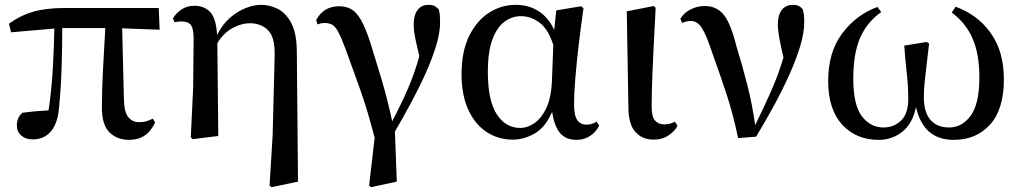

<svg xmlns="http://www.w3.org/2000/svg" viewBox="-20 -563 4231 795"><path d="M515.1 16.1Q464.8 16.1 433.3 -14.9Q401.9 -45.9 401.9 -117.2Q401.9 -183.6 406.2 -270.8Q410.6 -357.9 416 -446.8H237.8Q237.8 -369.1 235.1 -284.2Q232.4 -199.2 225.1 -125Q220.7 -55.2 192.1 -20.5Q163.6 14.2 115.2 14.2Q86.4 14.2 68.1 -1.7Q49.8 -17.6 49.8 -43.9Q49.8 -77.1 73.2 -96.2Q98.6 -99.6 124.8 -102.1Q150.9 -104.5 181.2 -106Q193.8 -192.4 198.7 -279.8Q203.6 -367.2 205.1 -444.8L25.9 -429.2L17.1 -464.8Q63 -498.5 116.7 -514.2Q170.4 -529.8 246.1 -529.8H637.2L641.1 -439.9L485.8 -445.8L493.2 -148.9Q494.6 -98.1 511.5 -77.6Q528.3 -57.1 556.2 -57.1Q574.7 -57.1 587.2 -61.3Q599.6 -65.4 612.8 -71.8L622.1 -56.2Q589.8 16.1 515.1 16.1Z M1096.2 206.1 1108.9 -3.9 1117.2 -332Q1119.1 -408.7 1090.1 -437.7Q1061 -466.8 1014.2 -466.8Q979.5 -466.8 942.9 -446.8Q906.2 -426.8 879.9 -384.8L883.8 0L777.8 13.2L770 5.9L779.8 -201.2L781.7 -403.8Q781.7 -444.3 770.5 -459.2Q759.3 -474.1 732.9 -474.1Q725.6 -474.1 718.5 -473.6Q711.4 -473.1 703.1 -471.2L695.8 -486.8Q708.5 -507.8 731 -523.4Q753.4 -539.1 785.2 -539.1Q825.7 -539.1 850.3 -512.9Q875 -486.8 878.9 -418Q899.9 -460.9 931.4 -488.5Q962.9 -516.1 997.1 -529.5Q1031.2 -543 1061 -543Q1097.2 -543 1130.9 -525.9Q1164.6 -508.8 1186.5 -466.6Q1208.5 -424.3 1209 -350.1L1213.9 189L1105 211.9Z M1508.3 206.1 1531.2 7.8Q1500.5 -112.8 1466.8 -205.1Q1433.1 -297.4 1410.2 -361.8Q1392.6 -408.7 1380.4 -431.2Q1368.2 -453.6 1355.5 -460.7Q1342.8 -467.8 1323.2 -467.8Q1310.1 -467.8 1294.9 -461.9L1289.1 -480Q1319.8 -537.1 1384.3 -537.1Q1411.1 -537.1 1432.9 -525.9Q1454.6 -514.6 1474.4 -481Q1494.1 -447.3 1515.1 -380.9Q1533.7 -322.3 1558.1 -240.7Q1582.5 -159.2 1604 -61Q1642.6 -134.3 1669.7 -197.3Q1696.8 -260.3 1716.3 -330.1Q1703.1 -385.7 1698 -412.1Q1692.9 -438.5 1692.9 -460.9Q1692.9 -501 1709.2 -522Q1725.6 -543 1753.9 -543Q1770 -543 1779.1 -538.3Q1788.1 -533.7 1796.9 -523.9Q1800.3 -510.7 1801.3 -498.8Q1802.2 -486.8 1802.2 -471.2Q1802.2 -427.7 1785.9 -373.8Q1769.5 -319.8 1742.4 -259.5Q1715.3 -199.2 1682.1 -137.7Q1648.9 -76.2 1615.2 -18.1L1623 189L1517.1 211.9Z M2104 15.1Q2042 15.1 1993.9 -17.1Q1945.8 -49.3 1918.5 -109.9Q1891.1 -170.4 1891.1 -255.9Q1891.1 -350.1 1922.6 -414.1Q1954.1 -478 2005.1 -510.5Q2056.2 -543 2115.2 -543Q2168.9 -543 2210 -516.8Q2251 -490.7 2274.9 -439L2283.2 -520L2386.2 -537.1L2396 -528.8Q2385.7 -457 2376.7 -381.6Q2367.7 -306.2 2362.3 -240.5Q2356.9 -174.8 2356.9 -131.8Q2356.9 -85 2370.1 -65.9Q2383.3 -46.9 2408.2 -46.9Q2421.9 -46.9 2431.2 -50.3Q2440.4 -53.7 2450.2 -59.1L2460.9 -43Q2449.2 -18.1 2424.6 -1Q2399.9 16.1 2367.2 16.1Q2324.2 16.1 2300 -10.7Q2275.9 -37.6 2266.1 -100.1Q2239.3 -37.1 2195.1 -11Q2150.9 15.1 2104 15.1ZM2271 -377Q2250 -442.4 2214.1 -469.2Q2178.2 -496.1 2137.2 -496.1Q2100.6 -496.1 2069.3 -473.4Q2038.1 -450.7 2019 -400.1Q2000 -349.6 2000 -265.1Q2000 -147.5 2036.6 -90.3Q2073.2 -33.2 2134.3 -33.2Q2162.6 -33.2 2191.4 -52.2Q2220.2 -71.3 2240.7 -112.5Q2261.2 -153.8 2265.1 -221.2Z M2686 15.1Q2639.6 15.1 2611.1 -16.4Q2582.5 -47.9 2582 -116.2L2575.2 -516.1L2687 -538.1L2694.8 -530.8Q2689.9 -439 2686.8 -373.8Q2683.6 -308.6 2681.6 -262.7Q2679.7 -216.8 2679 -183.8Q2678.2 -150.9 2678.2 -123Q2678.2 -78.1 2692.9 -63Q2707.5 -47.9 2731 -47.9Q2745.1 -47.9 2755.6 -51.3Q2766.1 -54.7 2774.9 -59.1L2785.2 -42Q2775.4 -21 2749 -2.9Q2722.7 15.1 2686 15.1Z M3036.1 8.8Q3015.6 -91.3 2986.6 -178.5Q2957.5 -265.6 2929.7 -342.8Q2905.3 -416.5 2886.7 -446.3Q2868.2 -476.1 2840.8 -476.1Q2820.8 -476.1 2804.7 -467.8L2796.9 -484.9Q2812 -510.7 2840.1 -524.4Q2868.2 -538.1 2897.9 -538.1Q2947.3 -538.1 2976.6 -502Q3005.9 -465.8 3028.8 -373Q3051.3 -300.8 3073 -216.8Q3094.7 -132.8 3106.9 -44.9Q3144.5 -121.6 3173.3 -186.5Q3202.1 -251.5 3224.1 -325.2Q3212.9 -372.1 3206.8 -405.8Q3200.7 -439.5 3200.7 -461.9Q3200.7 -499.5 3216.8 -521.2Q3232.9 -543 3262.7 -543Q3277.3 -543 3286.6 -538.6Q3295.9 -534.2 3303.7 -524.9Q3307.6 -511.7 3308.8 -499.5Q3310.1 -487.3 3310.1 -471.2Q3310.1 -426.3 3292.5 -369.1Q3274.9 -312 3246.1 -248.5Q3217.3 -185.1 3181.9 -120.6Q3146.5 -56.2 3110.8 2.9Z M3618.2 16.1Q3524.9 16.1 3467 -47.1Q3409.2 -110.4 3409.2 -228Q3409.2 -346.7 3466.6 -423.8Q3523.9 -501 3612.8 -534.2L3628.9 -513.2Q3569.8 -471.2 3541.5 -406.5Q3513.2 -341.8 3513.2 -236.8Q3513.2 -128.4 3548.6 -81.8Q3584 -35.2 3638.2 -35.2Q3681.6 -35.2 3711.2 -64Q3740.7 -92.8 3740.7 -152.8Q3740.7 -204.6 3734.9 -257.3Q3729 -310.1 3724.1 -374L3816.9 -389.2L3827.1 -382.8Q3823.2 -346.7 3818.1 -306.2Q3813 -265.6 3809.1 -227.8Q3805.2 -189.9 3805.2 -161.1Q3805.2 -99.6 3832 -67.4Q3858.9 -35.2 3910.2 -35.2Q3963.4 -35.2 3999.3 -84Q4035.2 -132.8 4035.2 -243.2Q4035.2 -338.9 4007.3 -403.1Q3979.5 -467.3 3920.9 -511.2L3937 -535.2Q4028.3 -502 4082.5 -425.8Q4136.7 -349.6 4136.7 -234.9Q4136.7 -109.9 4079.3 -46.9Q4022 16.1 3929.2 16.1Q3802.7 16.1 3772.9 -120.1Q3759.3 -52.7 3717 -18.3Q3674.8 16.1 3618.2 16.1Z"/></svg>

Font: Source Han Serif TW SemiBold
Style: Regular
Weight: 600
Designer: Ryoko NISHIZUKA Ë•øÂ°öÊ∂ºÂ≠ê (kana & ideographs); Frank Grie√ühammer (Latin, Greek & Cyrillic); Wenlong ZHANG Âº†ÊñáÈæô 
Foundry: Adobe
Version: Version 2.003;hotconv 1.1.1;makeotfexe 2.6.0